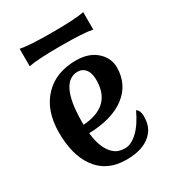

<svg xmlns="http://www.w3.org/2000/svg" viewBox="-168 -777 803 884"><g transform="rotate(-30 233.5 -335.0)"><path d="M395.5 -166Q413.1 -154.3 413.1 -125.2Q413.1 -96.2 405.3 -74.2Q397.5 -52.2 377.9 -33.2Q334 9.8 244.1 9.8Q139.6 9.8 85 -67.4Q36.6 -136.2 36.6 -253.4Q36.6 -371.6 102.1 -439Q164.1 -502.9 270 -502.9Q343.8 -502.9 385.3 -460Q418 -425.8 418 -381.1Q418 -336.4 400.6 -300.5Q383.3 -264.6 349.6 -238.8Q280.3 -185.1 155.8 -182.1Q166 -84 217.3 -50.8Q235.8 -39.1 266.6 -39.1Q297.4 -39.1 332 -71.3Q366.7 -103.5 395.5 -166ZM152.8 -228.5Q307.1 -238.8 307.1 -377.9Q307.1 -430.2 275.9 -448.2Q265.1 -454.1 247.6 -454.1Q230 -454.1 212.2 -443.4Q194.3 -432.6 181.2 -408.2Q152.8 -355 152.8 -243.7ZM72.8 -678.7Q118.7 -668.9 242.4 -668.9Q366.2 -668.9 410.6 -678.7V-585.9Q366.2 -595.7 242.4 -595.7Q118.7 -595.7 72.8 -585.9Z"/></g></svg>

Font: Amarante
Style: Regular
Weight: 400
Designer: Karolina Lach
Foundry: Sorkin Type Co.
Version: Version 1.001